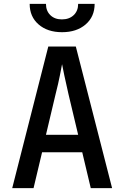

<svg xmlns="http://www.w3.org/2000/svg" viewBox="-20 -970 640 990"><path d="M43 0 229 -730H371L558 0H448L404 -185H197L153 0ZM217 -275H383L333 -485Q320 -541 311.5 -582Q303 -623 300 -639Q297 -623 289 -582Q281 -541 267 -486ZM300 -804Q225 -804 179 -844Q133 -884 133 -950H217Q217 -914 239.5 -892Q262 -870 299 -870Q337 -870 360 -892Q383 -914 383 -950H468Q468 -884 421.5 -844Q375 -804 300 -804Z"/></svg>

Font: JetBrains Mono SemiBold
Style: Regular
Weight: 472
Monospace: yes
Designer: Philipp Nurullin, Konstantin Bulenkov
Foundry: JetBrains
Version: Version 2.305; ttfautohint (v1.8.4.7-5d5b)